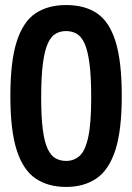

<svg xmlns="http://www.w3.org/2000/svg" viewBox="-20 -730 523 760"><path d="M21 -350Q21 -488 46.5 -566.5Q72 -645 121 -677.5Q170 -710 242 -710Q316 -710 364.5 -677Q413 -644 437.5 -565.5Q462 -487 462 -350Q462 -214 436.5 -135.5Q411 -57 361.5 -23.5Q312 10 242 10Q171 10 121.5 -23Q72 -56 46.5 -134.5Q21 -213 21 -350ZM143 -344Q143 -266 149.5 -216.5Q156 -167 169 -140Q182 -113 200.5 -103Q219 -93 242 -93Q272 -93 294.5 -112.5Q317 -132 329 -186Q341 -240 341 -344Q341 -428 334 -480Q327 -532 314 -559.5Q301 -587 282.5 -597Q264 -607 242 -607Q219 -607 201 -597Q183 -587 170 -559.5Q157 -532 150 -480Q143 -428 143 -344Z"/></svg>

Font: Georama Semi Condensed SemiBold
Style: Regular
Weight: 600
Width: 4
Designer: Jean-Baptiste Levee
Foundry: Production Type
Version: Version 1.000